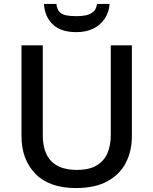

<svg xmlns="http://www.w3.org/2000/svg" viewBox="-20 -944 778 974"><path d="M649 -252Q649 -178 618.5 -118.5Q588 -59 525 -24.5Q462 10 366 10Q230 10 159.5 -62.5Q89 -135 89 -254V-714H197V-259Q197 -171 240 -126.5Q283 -82 371 -82Q431 -82 469 -104Q507 -126 524.5 -165.5Q542 -205 542 -260V-714H649ZM536 -924Q533 -882 511.5 -849.5Q490 -817 453.5 -799Q417 -781 367 -781Q289 -781 248 -820Q207 -859 203 -924H266Q269 -897 282 -883.5Q295 -870 317 -866Q339 -862 369 -862Q394 -862 416 -866.5Q438 -871 453.5 -884.5Q469 -898 472 -924Z"/></svg>

Font: Noto Sans Devanagari Medium
Style: Regular
Weight: 500
Version: Version 2.003